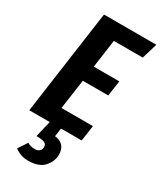

<svg xmlns="http://www.w3.org/2000/svg" viewBox="-233 -771 927 1105"><g transform="rotate(30 230.5 -218.5)"><path d="M238 -589 212 -403H382L367 -301H198L170 -104H379L364 0H227L219 55Q255 59 273.5 80Q292 101 292 135Q292 182 258.5 218.5Q225 255 155 255Q127 255 104 246.5Q81 238 65 225L105 165Q128 178 153 178Q173 178 184.5 168.5Q196 159 196 141Q196 123 180.5 115.5Q165 108 126 108L152 0H16L113 -692H461L430 -589Z"/></g></svg>

Font: Fira Sans Extra Condensed SemiBold
Style: Italic
Weight: 600
Width: 3
Italic angle: -8°
Designer: Carrois Corporate & Edenspiekermann AG
Foundry: Carrois Corporate GbR & Edenspiekermann AG
Version: Version 4.203